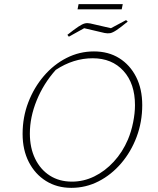

<svg xmlns="http://www.w3.org/2000/svg" viewBox="-20 -899 762 926"><path d="M324 7Q255 7 202 -26Q149 -59 119 -117.5Q89 -176 89 -253Q89 -334 116.5 -405.5Q144 -477 191.5 -532.5Q239 -588 301 -619.5Q363 -651 433 -651Q503 -651 555 -618.5Q607 -586 636.5 -528Q666 -470 666 -392Q666 -311 639 -239Q612 -167 564.5 -111.5Q517 -56 455.5 -24.5Q394 7 324 7ZM327 -23Q383 -23 434.5 -48Q486 -73 528.5 -119Q571 -165 597 -226Q613 -264 622 -308.5Q631 -353 631 -392Q631 -496 575.5 -557Q520 -618 427 -618Q334 -618 249 -562Q190 -496 157 -415Q124 -334 124 -255Q124 -186 149.5 -133.5Q175 -81 220.5 -52Q266 -23 327 -23ZM354 -854 359 -879H572L567 -854ZM312 -722 305 -731Q339 -758 358 -770.5Q377 -783 389 -786Q401 -789 415 -786L515 -763L588 -802L596 -795Q562 -767 542.5 -754Q523 -741 511 -739Q499 -737 484 -740L386 -763Z"/></svg>

Font: Piazzolla Thin
Style: Italic
Weight: 100
Italic angle: -11.3°
Designer: Juan Pablo del Peral
Foundry: Huerta Tipografica
Version: Version 1.330